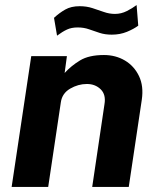

<svg xmlns="http://www.w3.org/2000/svg" viewBox="-20 -739 624 759"><path d="M26 0 103.5 -517H244.5L235.5 -450.5Q261.5 -479 296.5 -500.2Q331.5 -521.5 391 -521.5Q437 -521.5 473.8 -499.8Q510.5 -478 529.5 -438.2Q548.5 -398.5 540.5 -344.5L489 0H344.5L393 -327Q399.5 -365 378 -386Q356.5 -407 323.5 -407Q289 -407 257.2 -388.5Q225.5 -370 220.5 -334.5L170.5 0ZM205.5 -598 193.5 -668.5Q214.5 -688 237.8 -701.2Q261 -714.5 295 -714.5Q322 -714.5 345.2 -707Q368.5 -699.5 390.2 -691.8Q412 -684 434.5 -684Q459 -684 481.2 -695.2Q503.5 -706.5 520 -719L526.5 -637.5Q509 -624.5 481.8 -613.2Q454.5 -602 422 -602Q395 -602 373.8 -609Q352.5 -616 332 -623.2Q311.5 -630.5 287 -630.5Q262.5 -630.5 244.8 -622.2Q227 -614 205.5 -598Z"/></svg>

Font: Public Sans
Style: Bold Italic
Weight: 700
Italic angle: -8°
Designer: The Public Sans project authors (U.S. Web Design System). Libre Franklin designed by Pablo Impallari and Rodrigo Fuenzal
Version: Version 1.008; ttfautohint (v1.8.1) -l 8 -r 50 -G 200 -x 14 